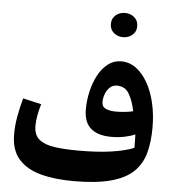

<svg xmlns="http://www.w3.org/2000/svg" viewBox="-64 -1057 1013 1126"><g transform="rotate(5 442.5 -494.5)"><path d="M749.5 -215.8Q750 -232.9 749.5 -255.6Q749 -278.3 748.5 -294.4Q720.2 -282.2 684.3 -275.1Q648.4 -268.1 607.4 -268.1Q530.8 -268.1 488.5 -303.7Q446.3 -339.4 446.3 -416Q446.3 -469.2 458.5 -522Q470.7 -574.7 493.9 -618.2Q517.1 -661.6 551.3 -688Q585.4 -714.4 629.4 -714.4Q676.8 -714.4 716.1 -685.8Q755.4 -657.2 784.4 -606.4Q813.5 -555.7 829.3 -488.3Q845.2 -420.9 845.2 -343.8Q845.2 -258.3 827.1 -192.4Q809.1 -126.5 762.2 -81.5Q715.3 -36.6 629.9 -13.4Q544.4 9.8 410.2 9.8Q299.3 9.8 216.1 -12.7Q132.8 -35.2 86.4 -88.4Q40 -141.6 40 -232.9Q40 -286.6 49.8 -340.6Q59.6 -394.5 74.7 -447.8L182.6 -422.9Q171.9 -386.2 166 -354.5Q160.2 -322.8 160.2 -293.9Q160.2 -239.3 193.1 -213.1Q226.1 -187 285.4 -179Q344.7 -170.9 423.8 -170.9Q538.1 -170.9 619.1 -182.9Q700.2 -194.8 749.5 -215.8ZM724.1 -428.7Q710.4 -494.1 686.8 -532.2Q663.1 -570.3 616.7 -570.3Q592.3 -570.3 575.2 -554.9Q558.1 -539.6 549.1 -515.9Q540 -492.2 540 -467.3Q540 -439 563.7 -428.5Q587.4 -418 623 -418Q676.3 -418 724.1 -428.7ZM548.8 -927.7Q548.8 -960 571.5 -979.5Q594.2 -999 626.5 -999Q658.7 -999 681.4 -979.5Q704.1 -960 704.1 -927.7Q704.1 -895.5 681.4 -876Q658.7 -856.4 626.5 -856.4Q594.2 -856.4 571.5 -876Q548.8 -895.5 548.8 -927.7Z"/></g></svg>

Font: Pinar DS4-Bold
Style: Regular
Weight: 700
Designer: Amin Abedi
Version: Version 2.000